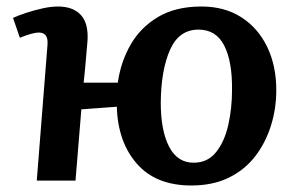

<svg xmlns="http://www.w3.org/2000/svg" viewBox="-20 -555 922 590"><path d="M568 15Q459 15 400.5 -52Q342 -119 339 -227L230 -219L212 0H93L126 -418Q129 -455 99 -455Q81 -455 41 -439L20 -500Q35 -507 59 -515Q83 -523 109.5 -529Q136 -535 158 -535Q204 -535 228 -509.5Q252 -484 249 -431Q246 -397 243 -361.5Q240 -326 237 -301H342Q351 -365 381.5 -418Q412 -471 466 -503Q520 -535 599 -535Q670 -535 721.5 -502Q773 -469 801 -411Q829 -353 829 -278Q829 -221 812.5 -168.5Q796 -116 764 -74.5Q732 -33 683 -9Q634 15 568 15ZM575 -55Q618 -55 644 -87.5Q670 -120 681.5 -171Q693 -222 693 -279Q694 -366 669 -415Q644 -464 590 -464Q530 -464 502.5 -402Q475 -340 474 -240Q474 -154 499.5 -104.5Q525 -55 575 -55Z"/></svg>

Font: Literata 7pt SemiBold
Style: Italic
Weight: 600
Italic angle: -2°
Designer: Latin by Veronika Burian and Jose Scaglione. Greek by Irene Vlachou. Cyrillic by Vera Evstafieva
Foundry: TypeTogether
Version: Version 3.002